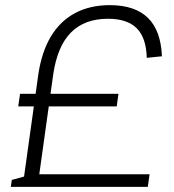

<svg xmlns="http://www.w3.org/2000/svg" viewBox="-20 -727 678 747"><path d="M129 -437Q142 -525 178 -585Q214 -645 272 -676Q330 -707 407 -707Q505 -707 555.5 -657.5Q606 -608 610 -508L551 -502Q549 -580 512 -617Q475 -654 400 -654Q309 -654 256 -600.5Q203 -547 187 -437L126 0H68ZM26 -27 77 -41 104 -49H562L555 0H22ZM58 -362H441L434 -313H51Z"/></svg>

Font: Pathway Extreme 8pt Thin 12pt Thin
Style: Italic
Weight: 250
Italic angle: -8°
Version: Version 1.001;gftools[0.9.26]